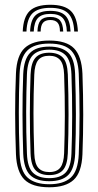

<svg xmlns="http://www.w3.org/2000/svg" viewBox="-20 -777 412 804"><path d="M186.2 7.2Q114.5 7.2 82.1 -25.2Q49.8 -57.8 46.8 -131.2Q43.5 -221.8 43.4 -302.8Q43.2 -383.8 46.8 -469.8Q50 -545.2 83.6 -576.2Q117.2 -607.2 186.2 -607.2Q258.2 -607.2 290.1 -574.5Q322 -541.8 325.2 -468.8Q328.5 -377.8 328.5 -296.8Q328.5 -215.8 325.2 -130.5Q322 -54.8 288.4 -23.8Q254.8 7.2 186.2 7.2ZM186.2 -5.5Q246 -5.5 276.4 -33.2Q306.8 -61 309.8 -130.8Q313 -215.8 313.1 -295.2Q313.2 -374.8 309.8 -468Q307.2 -533.2 279.4 -563.9Q251.5 -594.5 186.2 -594.5Q123.2 -594.5 94 -565.1Q64.8 -535.8 62 -467Q59 -390.8 58.8 -308.1Q58.5 -225.5 62.2 -130.8Q65 -60.2 96 -32.9Q127 -5.5 186.2 -5.5ZM186.2 -18.2Q131.2 -18.2 105.5 -44.6Q79.8 -71 77.2 -133.8Q74.5 -211.5 74.2 -297.1Q74 -382.8 77.2 -466.5Q80 -529.2 105.8 -555.5Q131.5 -581.8 186.2 -581.8Q238.2 -581.8 265.1 -556.8Q292 -531.8 294.5 -468.8Q297.5 -380.8 297.8 -299.1Q298 -217.5 294.8 -133.8Q292 -70.5 266.1 -44.4Q240.2 -18.2 186.2 -18.2ZM186.2 -31Q232.2 -31 254.6 -54.1Q277 -77.2 279.2 -134.2Q282 -205.8 282.2 -290Q282.5 -374.2 279.2 -465.8Q277 -523.2 254.2 -546.1Q231.5 -569 186.2 -569Q140 -569 117.5 -545.8Q95 -522.5 92.8 -466Q90 -393.8 89.6 -309.8Q89.2 -225.8 92.8 -133.8Q95 -76 118.2 -53.5Q141.5 -31 186.2 -31ZM186.2 -43.8Q149.2 -43.8 129.6 -63.5Q110 -83.2 108 -134.5Q102 -300 108 -465Q110 -514.2 128.5 -535.2Q147 -556.2 186.2 -556.2Q223 -556.2 242.5 -536.5Q262 -516.8 264 -465.5Q267 -381.5 267 -297.8Q267 -214 264 -134.8Q262 -85 243.2 -64.4Q224.5 -43.8 186.2 -43.8ZM186.2 -56.5Q218 -56.5 232.5 -75.1Q247 -93.8 248.5 -135.5Q251.2 -210.2 251.5 -291.4Q251.8 -372.5 248.5 -465Q247 -508.5 231.5 -526Q216 -543.5 186.2 -543.5Q154 -543.5 139.5 -524.8Q125 -506 123.5 -464.2Q120.2 -382.2 120.2 -304.1Q120.2 -226 123.5 -134.8Q125 -91 140.8 -73.8Q156.5 -56.5 186.2 -56.5ZM190.8 -757Q131 -757 104.2 -731Q77.5 -705 75.2 -645H90.8Q92.8 -698.2 116 -721.2Q139.2 -744.2 190.8 -744.2Q242 -744.2 265.2 -721.2Q288.5 -698.2 290.8 -645H306.2Q303.5 -705 276.8 -731Q250 -757 190.8 -757ZM190.8 -731.5Q147 -731.5 127.4 -711.5Q107.8 -691.5 106 -645H121.2Q122.8 -684.5 138.9 -701.6Q155 -718.8 190.8 -718.8Q226.5 -718.8 242.5 -701.6Q258.5 -684.5 260 -645H275.5Q273.5 -691.5 253.9 -711.5Q234.2 -731.5 190.8 -731.5ZM190.8 -706Q162.8 -706 150.2 -691.9Q137.8 -677.8 136.8 -645H150.2Q150.5 -671 160.4 -682.1Q170.2 -693.2 190.8 -693.2Q211.2 -693.2 221.1 -682.1Q231 -671 231 -645H244.8Q243.5 -677.8 231 -691.9Q218.5 -706 190.8 -706Z"/></svg>

Font: Big Shoulders Inline Display Medium
Style: Regular
Weight: 500
Designer: Patric King
Foundry: XO Type Co
Version: Version 1.000